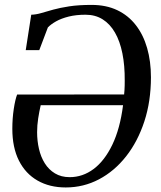

<svg xmlns="http://www.w3.org/2000/svg" viewBox="-20 -772 674 802"><path d="M87.5 -562.5 110.5 -710.5Q130.5 -711 152.5 -717.5Q174.5 -724 202.5 -731.8Q230.5 -739.5 269.2 -745.5Q308 -751.5 363 -751.5Q423.5 -751.5 469.8 -729.5Q516 -707.5 547.2 -667.2Q578.5 -627 594.5 -571.5Q610.5 -516 610.5 -449.5Q610.5 -349 583 -265Q555.5 -181 506.8 -119Q458 -57 393.5 -23Q329 11 254.5 11Q187 11 136.8 -17.8Q86.5 -46.5 59 -101.2Q31.5 -156 31.5 -234Q31.5 -277 37.5 -316.8Q43.5 -356.5 51.5 -377L498.5 -377.5Q499.5 -386.5 500 -395.8Q500.5 -405 500.8 -415Q501 -425 501 -434.5Q501.5 -498.5 491.2 -549.2Q481 -600 460.2 -636Q439.5 -672 408.8 -691.2Q378 -710.5 337.5 -710.5Q298 -710.5 267 -702.8Q236 -695 214.2 -682.8Q192.5 -670.5 180 -657.5L144 -562.5ZM494 -332.5H150Q144 -306.5 139.5 -277.5Q135 -248.5 135 -220Q135 -183.5 142.8 -150Q150.5 -116.5 167 -90Q183.5 -63.5 209.5 -47.8Q235.5 -32 271 -32Q325.5 -32 371.2 -66.2Q417 -100.5 449.2 -167.5Q481.5 -234.5 494 -332.5Z"/></svg>

Font: Merriweather 60pt
Style: Italic
Weight: 400
Italic angle: -7.8°
Version: Version 2.101